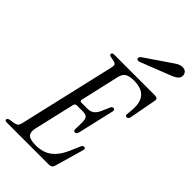

<svg xmlns="http://www.w3.org/2000/svg" viewBox="-320 -1033 1115 1115"><g transform="rotate(45 237.5 -475.0)"><path d="M-22 0Q-36 0 -36 -10Q-36 -21 -16 -24L4 -27Q26 -30 34.5 -37.5Q43 -45 47 -66L183 -654Q188 -675 183 -682Q178 -689 158 -693L138 -697Q125 -700 125 -708Q125 -720 143 -720H477Q503 -720 498 -697L467 -531Q464 -514 451 -514Q437 -514 439 -527L442 -562Q447 -613 433.5 -642Q420 -671 393.5 -683Q367 -695 332 -695Q292 -695 274 -683.5Q256 -672 249 -643L194 -402Q191 -388 205 -388H256Q300 -388 320 -435L342 -485Q347 -498 358 -498Q364 -498 367.5 -493.5Q371 -489 369 -481L317 -256Q312 -239 300 -239Q288 -239 288 -252L289 -301Q290 -336 280.5 -347Q271 -358 248 -358H198Q183 -358 180 -344L122 -93Q114 -57 129 -41Q144 -25 193 -25Q223 -25 252.5 -34.5Q282 -44 308.5 -71Q335 -98 357 -149L381 -205Q386 -218 397 -218Q412 -218 407 -201L356 -23Q350 0 326 0ZM277 -795Q259 -788 254 -801Q250 -811 267 -823L424 -930Q452 -950 472 -950Q492 -950 501.5 -940Q511 -930 511 -916Q511 -901 500.5 -890Q490 -879 460 -867Z"/></g></svg>

Font: Instrument Serif
Style: Italic
Weight: 400
Italic angle: -13°
Designer: Rodrigo Fuenzalida
Foundry: fragTYPE
Version: Version 1.000; ttfautohint (v1.8.4.7-5d5b);gftools[0.9.27]